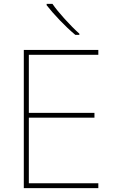

<svg xmlns="http://www.w3.org/2000/svg" viewBox="-20 -972 590 992"><path d="M251 -952H221V-945C256 -900 316 -836 369 -792H390V-798C345 -838 280 -909 251 -952ZM488 0V-25H129V-364H468V-389H129V-689H488V-714H103V0Z"/></svg>

Font: Noto Sans Devanagari UI Thin
Style: Regular
Weight: 100
Designer: Jelle Bosma - Monotype Design Team
Foundry: Monotype Imaging Inc.
Version: Version 2.004